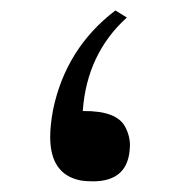

<svg xmlns="http://www.w3.org/2000/svg" viewBox="-20 -352 347 368"><path d="M81.5 -140.6C78.1 -121.6 76.2 -105 76.2 -89.8C76.2 -42 95.2 -14.2 133.8 -6.3C141.6 -4.9 149.9 -4.4 159.2 -4.4C204.6 -4.9 227.5 -26.9 229 -71.3C229.5 -83.5 226.6 -96.2 220.2 -108.4C209.5 -129.4 182.6 -139.6 139.6 -139.2H138.7V-140.1C144 -212.4 171.9 -272 223.1 -318.4L201.2 -332C137.7 -283.7 97.7 -219.7 81.5 -140.6Z"/></svg>

Font: Nahid
Style: Regular
Weight: 400
Foundry: DejaVu fonts team - Redesigned by Saber Rastikerdar
Version: Version 0.3.0